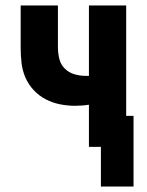

<svg xmlns="http://www.w3.org/2000/svg" viewBox="-20 -540 540 706"><path d="M351 146V0H307V-155Q295 -153 282 -152Q269 -151 256 -151Q228 -151 200.5 -156.5Q173 -162 148 -175Q123 -188 103.5 -209Q84 -230 73 -256Q62 -282 59 -310Q56 -338 56 -366V-520H193V-366Q193 -345 198 -324Q203 -303 218 -288Q233 -273 253.5 -267Q274 -261 296 -261H307V-520H444V-114H471V146Z"/></svg>

Font: Iosevka SS18 Heavy
Style: Regular
Weight: 900
Monospace: yes
Designer: Belleve Invis
Foundry: Belleve Invis
Version: Version 25.1.1; ttfautohint (v1.8.4)